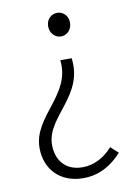

<svg xmlns="http://www.w3.org/2000/svg" viewBox="-87 -603 624 882"><g transform="rotate(-10 225.5 -162.5)"><path d="M230 222C308 222 366 184 410 135L375 103C338 146 288 172 235 172C152 172 114 114 114 47C114 -85 296 -149 272 -330H219C239 -165 55 -98 55 51C55 150 122 222 230 222ZM242 -437C269 -437 293 -459 293 -493C293 -526 269 -547 242 -547C215 -547 191 -526 191 -493C191 -459 215 -437 242 -437Z"/></g></svg>

Font: Noto Sans CJK KR Light
Style: Regular
Weight: 300
Designer: Ryoko NISHIZUKA (kana & ideographs); Paul D. Hunt (Latin, Greek & Cyrillic); Wenlong ZHANG (bopomofo); Sandoll Communica
Foundry: Adobe Systems Incorporated
Version: Version 1.004;PS 1.004;hotconv 1.0.82;makeotf.lib2.5.63406